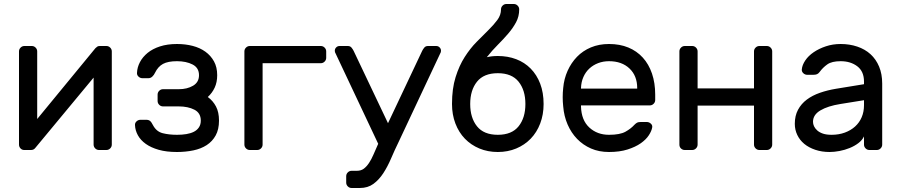

<svg xmlns="http://www.w3.org/2000/svg" viewBox="-20 -750 4502 960"><path d="M475 0Q464 0 456 -8Q448 -16 448 -27V-362L157 -11Q149 0 135 0H101Q90 0 82.5 -8Q75 -16 75 -27V-493Q75 -504 83 -512Q91 -520 102 -520H139Q150 -520 158 -512Q166 -504 166 -493V-155L457 -509Q462 -514 466.5 -517Q471 -520 479 -520H512Q523 -520 531 -512Q539 -504 539 -493V-27Q539 -16 531 -8Q523 0 512 0Z M745 -124Q762 -92 793.5 -84Q825 -76 865 -76Q890 -76 911.5 -79.5Q933 -83 949 -91Q965 -99 974.5 -113Q984 -127 984 -147Q984 -185 952 -201.5Q920 -218 873 -218H795Q784 -218 776 -226Q768 -234 768 -245V-277Q768 -288 776 -296Q784 -304 795 -304H874Q916 -304 945.5 -321.5Q975 -339 975 -374Q975 -411 943 -427.5Q911 -444 865 -444Q820 -444 795 -430.5Q770 -417 755 -386Q750 -375 741.5 -367Q733 -359 722 -359H692Q681 -359 672.5 -367Q664 -375 665 -386Q666 -413 679.5 -439Q693 -465 718 -485.5Q743 -506 780 -518Q817 -530 865 -530Q907 -530 943.5 -520.5Q980 -511 1007 -491.5Q1034 -472 1050 -443Q1066 -414 1066 -374Q1066 -339 1053.5 -312Q1041 -285 1019 -265Q1045 -246 1060 -217.5Q1075 -189 1075 -147Q1075 -103 1058.5 -73Q1042 -43 1013.5 -24.5Q985 -6 946.5 2Q908 10 865 10Q812 10 773.5 -1Q735 -12 709 -30.5Q683 -49 669.5 -73.5Q656 -98 655 -124Q654 -135 662.5 -143Q671 -151 682 -151H712Q723 -151 730 -145.5Q737 -140 745 -124Z M1584 -520Q1595 -520 1603 -512Q1611 -504 1611 -493V-461Q1611 -450 1603 -442Q1595 -434 1584 -434H1293V-27Q1293 -16 1285 -8Q1277 0 1266 0H1229Q1218 0 1210 -8Q1202 -16 1202 -27V-493Q1202 -504 1210 -512Q1218 -520 1229 -520Z M1655 -489Q1654 -492 1654 -496Q1654 -506 1661 -513Q1668 -520 1678 -520H1719Q1731 -520 1737.5 -512Q1744 -504 1748 -496L1920 -134L2091 -496Q2095 -504 2101.5 -512Q2108 -520 2120 -520H2161Q2171 -520 2178 -513Q2185 -506 2185 -496Q2185 -492 2184 -489L1973 -40Q1953 1 1935.5 42Q1918 83 1896.5 116Q1875 149 1847 169.5Q1819 190 1779 190H1738Q1727 190 1719 182Q1711 174 1711 163V131Q1711 120 1719 112Q1727 104 1738 104H1764Q1785 104 1799 93.5Q1813 83 1825 65Q1837 47 1847.5 22.5Q1858 -2 1871 -31Z M2576 -703Q2576 -668 2560.5 -639Q2545 -610 2521.5 -582.5Q2498 -555 2469.5 -526.5Q2441 -498 2414 -464Q2439 -470 2469 -470Q2519 -470 2561 -454Q2603 -438 2633.5 -407Q2664 -376 2681 -331.5Q2698 -287 2698 -230Q2698 -177 2681 -132.5Q2664 -88 2633.5 -56.5Q2603 -25 2561 -7.5Q2519 10 2469 10Q2419 10 2377 -7.5Q2335 -25 2304.5 -56.5Q2274 -88 2257 -132.5Q2240 -177 2240 -230Q2240 -307 2258 -364.5Q2276 -422 2303.5 -465Q2331 -508 2362.5 -540Q2394 -572 2421.5 -599Q2449 -626 2467 -650.5Q2485 -675 2485 -703Q2485 -714 2493 -722Q2501 -730 2512 -730H2549Q2560 -730 2568 -722Q2576 -714 2576 -703ZM2469 -384Q2399 -384 2365 -341.5Q2331 -299 2331 -230Q2331 -161 2365 -118.5Q2399 -76 2469 -76Q2539 -76 2573 -118.5Q2607 -161 2607 -230Q2607 -299 2573 -341.5Q2539 -384 2469 -384Z M2791 0ZM2796 -310Q2800 -356 2818 -396Q2836 -436 2865 -466Q2894 -496 2934.5 -513Q2975 -530 3025 -530Q3079 -530 3121.5 -512.5Q3164 -495 3194 -462Q3224 -429 3240 -382Q3256 -335 3256 -277V-250Q3256 -239 3248 -231Q3240 -223 3229 -223H2885V-217Q2887 -149 2926.5 -112.5Q2966 -76 3025 -76Q3080 -76 3107.5 -91.5Q3135 -107 3152 -126Q3160 -134 3166 -137Q3172 -140 3184 -140H3214Q3225 -140 3234 -132Q3243 -124 3241 -113Q3238 -95 3224 -73.5Q3210 -52 3183.5 -33.5Q3157 -15 3117.5 -2.5Q3078 10 3025 10Q2975 10 2935 -7.5Q2895 -25 2865.5 -55.5Q2836 -86 2818 -127.5Q2800 -169 2796 -218Q2791 -264 2796 -310ZM2885 -307H3166V-310Q3166 -371 3127.5 -407.5Q3089 -444 3025 -444Q2996 -444 2971 -434.5Q2946 -425 2927 -407.5Q2908 -390 2897 -365Q2886 -340 2885 -310Z M3814 -520Q3825 -520 3833 -512Q3841 -504 3841 -493V-27Q3841 -16 3833 -8Q3825 0 3814 0H3777Q3766 0 3758 -8Q3750 -16 3750 -27V-222H3468V-27Q3468 -16 3460 -8Q3452 0 3441 0H3404Q3393 0 3385 -7.5Q3377 -15 3377 -27V-493Q3377 -504 3385 -512Q3393 -520 3404 -520H3441Q3452 -520 3460 -512Q3468 -504 3468 -493V-308H3750V-493Q3750 -504 3758 -512Q3766 -520 3777 -520Z M3954 0ZM3954 -131Q3954 -171 3970 -201Q3986 -231 4014 -252Q4042 -273 4079.5 -286Q4117 -299 4159 -306L4300 -329V-342Q4300 -393 4266.5 -418.5Q4233 -444 4183 -444Q4139 -444 4116.5 -428Q4094 -412 4078 -390Q4072 -382 4065 -379Q4058 -376 4046 -376H4016Q4005 -376 3996.5 -384Q3988 -392 3989 -403Q3991 -425 4006.5 -448Q4022 -471 4048.5 -489Q4075 -507 4109.5 -518.5Q4144 -530 4183 -530Q4228 -530 4266.5 -517Q4305 -504 4332.5 -479Q4360 -454 4375.5 -417Q4391 -380 4391 -332V-27Q4391 -16 4383 -8Q4375 0 4364 0H4327Q4316 0 4308 -8Q4300 -16 4300 -27V-68Q4291 -49 4272 -34.5Q4253 -20 4228.5 -10Q4204 0 4177.5 5Q4151 10 4128 10Q4089 10 4056.5 -1Q4024 -12 4001.5 -30.5Q3979 -49 3966.5 -75Q3954 -101 3954 -131ZM4138 -76Q4174 -76 4204 -87Q4234 -98 4255.5 -117.5Q4277 -137 4288.5 -164Q4300 -191 4300 -224V-249L4182 -230Q4119 -220 4082 -198Q4045 -176 4045 -141Q4045 -130 4050 -119Q4055 -108 4066 -98Q4077 -88 4094.5 -82Q4112 -76 4138 -76Z"/></svg>

Font: Rubik
Style: Regular
Weight: 400
Designer: Hubert & Fischer
Foundry: Hubert & Fischer
Version: Version 1.002; ttfautohint (v1.6)